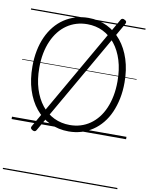

<svg xmlns="http://www.w3.org/2000/svg" viewBox="-137 -1073 1236 1589"><g transform="rotate(10 481.0 -278.5)"><path d="M482 19Q396 19 324.5 -15Q253 -49 201.5 -112Q150 -175 122 -263Q94 -351 94 -459Q94 -530 106.5 -593Q119 -656 143 -709Q167 -762 201.5 -804Q236 -846 279.5 -875Q323 -904 374 -919.5Q425 -935 482 -935Q568 -935 638.5 -901Q709 -867 760.5 -804Q812 -741 840 -653.5Q868 -566 868 -459Q868 -387 855 -324Q842 -261 818.5 -207.5Q795 -154 760.5 -112Q726 -70 683 -41Q640 -12 589.5 3.5Q539 19 482 19ZM482 -35Q530 -35 572.5 -48Q615 -61 651.5 -86.5Q688 -112 717 -148.5Q746 -185 766.5 -232.5Q787 -280 798 -336.5Q809 -393 809 -459Q809 -557 785 -635Q761 -713 717 -768.5Q673 -824 613.5 -853Q554 -882 482 -882Q434 -882 391 -869Q348 -856 311 -830.5Q274 -805 245 -768.5Q216 -732 195 -684.5Q174 -637 163 -580.5Q152 -524 152 -459Q152 -360 176.5 -282Q201 -204 245 -148.5Q289 -93 349.5 -64Q410 -35 482 -35ZM220 54Q215 63 207 65.5Q199 68 186 61Q163 48 174 30L746 -966Q751 -975 760 -976.5Q769 -978 780 -971Q791 -966 793.5 -958.5Q796 -951 791 -940ZM0 410H962V420H0ZM0 -20H962V0H0ZM0 -505H962V-500H0ZM0 -930H962V-920H0Z"/></g></svg>

Font: Playwrite DE Grund Guides
Style: Regular
Weight: 400
Designer: Veronika Burian, José Scaglione
Foundry: TypeTogether
Version: Version 1.003